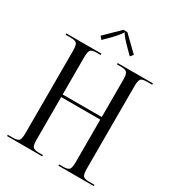

<svg xmlns="http://www.w3.org/2000/svg" viewBox="-212 -1038 1066 1165"><g transform="rotate(30 321.0 -455.5)"><path d="M335 -911.1 438 -811 420.9 -791 372.1 -839.8Q357.9 -854 346.2 -867.7Q334.5 -881.3 328.9 -889.6Q323.2 -897.9 323.2 -899.9H318.8Q318.8 -897.9 313.2 -889.4Q307.6 -880.9 296.1 -867.2Q284.7 -853.5 271 -839.8L222.2 -791L205.1 -811L307.1 -911.1ZM18.1 0V-8.8H53.2Q87.9 -8.8 96.9 -21Q106 -33.2 106 -70.8V-647.9Q106 -685.5 96.9 -697.8Q87.9 -710 53.2 -710H18.1V-719.2H264.2V-710H237.8Q203.1 -710 193.6 -697.8Q184.1 -685.5 184.1 -647.9V-387.2H458V-647.9Q458 -685.5 448.2 -697.8Q438.5 -710 403.8 -710H377.9V-719.2H625V-710H588.9Q554.2 -710 545.2 -697.8Q536.1 -685.5 536.1 -647.9V-70.8Q536.1 -33.2 545.2 -21Q554.2 -8.8 588.9 -8.8H625V0H377.9V-8.8H404.8Q439.5 -8.8 448.7 -21Q458 -33.2 458 -70.8V-369.1H184.1V-70.8Q184.1 -33.2 193.6 -21Q203.1 -8.8 237.8 -8.8H264.2V0Z"/></g></svg>

Font: FoglihtenNo07calt
Style: Regular
Weight: 500
Designer: gluk (gluksza@wp.pl)
Foundry: gluk (gluksza@wp.pl)
Version: Version 0.844